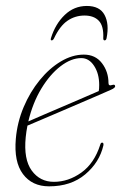

<svg xmlns="http://www.w3.org/2000/svg" viewBox="-20 -634 417 661"><path d="M336 -133.5Q322.5 -75 273.5 -33.8Q224.5 7.5 149 7.5Q90.5 7.5 59 -34.8Q27.5 -77 34.5 -156.5Q39.5 -213.5 61.5 -265.5Q83.5 -317.5 116.8 -358.2Q150 -399 189.5 -422.5Q229 -446 268.5 -446Q308.5 -446 331 -416.5Q353.5 -387 353.5 -348Q353.5 -337 366.5 -341.5Q375.5 -344.5 376.5 -337.5Q377 -331.5 362 -325Q351 -320 323.8 -308.2Q296.5 -296.5 261 -281.2Q225.5 -266 188.8 -250.2Q152 -234.5 121.5 -221.5Q91 -208.5 74.5 -201.5Q70.5 -181.5 68.5 -161.5Q61 -85.5 89.2 -46.8Q117.5 -8 165.5 -8Q215.5 -8 260 -39.8Q304.5 -71.5 325 -135.5Q327 -143 331.5 -143Q337.5 -143 336 -133.5ZM260 -434Q225 -434 188.5 -406Q152 -378 122.2 -328.8Q92.5 -279.5 77.5 -216Q97 -224.5 129.2 -238.5Q161.5 -252.5 198.2 -268Q235 -283.5 267.5 -297.8Q300 -312 320 -320.5Q321.5 -327.5 321.5 -341.5Q321.5 -380.5 304 -407.2Q286.5 -434 260 -434ZM271 -580.5Q238.5 -580.5 212.2 -562.5Q186 -544.5 166 -502Q162.5 -495 158 -495Q153 -495 155.5 -503Q170.5 -551.5 202.8 -582.5Q235 -613.5 279 -613.5Q323.5 -613.5 340 -582.5Q356.5 -551.5 347 -503Q345.5 -495 340 -495Q335.5 -495 335.5 -502Q337.5 -544.5 320.2 -562.5Q303 -580.5 271 -580.5Z"/></svg>

Font: Fraunces 72pt S000 Thin
Style: Italic
Weight: 100
Italic angle: -16°
Version: Version 1.000; ttfautohint (v1.8.3)